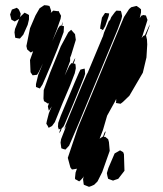

<svg xmlns="http://www.w3.org/2000/svg" viewBox="-20 -591 630 742"><path d="M202 -402 176 -338 156 -291 144 -264 134 -249 124 -253 119 -255V-266L128 -303L146 -346L130 -313L123 -302L106 -300L98 -312L96 -359L108 -393L104 -391L99 -388L93 -393L85 -400L82 -413L96 -482L117 -531L133 -559L151 -571L162 -570L171 -568L173 -563L178 -548L176 -541L186 -550L201 -548H207L209 -543L216 -530L214 -518L199 -475L182 -432L204 -481L212 -492L217 -491L223 -507L222 -501L220 -491H221L227 -490V-484L226 -467ZM404 -8 375 74 357 110 344 123 333 128 324 131 309 125 304 123 303 118 301 102 303 92 304 89 301 95 292 105 286 110 279 106 270 101V95L272 76L278 59L277 61L266 63L258 64L252 56L242 19L281 -97L423 -439L459 -525L479 -556L487 -563L503 -567L508 -568L518 -561L525 -555V-543L520 -521L526 -530L534 -533L544 -531L550 -514L531 -454L527 -444L534 -452L540 -455L549 -475L559 -497L557 -488L545 -455H544L545 -451L548 -438L549 -419L546 -369L532 -310L480 -221L455 -197L446 -190L440 -191L428 -193L429 -199V-209L430 -211L425 -200L394 -144L378 -89L365 -55L377 -63H378L384 -79L389 -84L385 -71L381 -62H387L398 -53L401 -42ZM70 -457 57 -442 49 -443 39 -445 38 -451 36 -466 38 -479 54 -518 37 -508 24 -515 22 -523 19 -535 23 -546 26 -554 40 -559 45 -561 53 -554 60 -538 59 -532 56 -522 58 -526 75 -542 85 -537 92 -533V-527V-516L87 -495ZM435 -478 284 -114 260 -58 247 -28 233 -13 225 -15 217 -18 216 -26 214 -40 216 -53 237 -107 235 -103 228 -91 232 -104 250 -148 298 -264 315 -303 319 -310 377 -449 379 -452 378 -451 382 -465 401 -510 405 -513 410 -525 424 -544 430 -550 447 -549 449 -543 452 -529 449 -516ZM367 -461 375 -477 367 -480 368 -491 374 -523 386 -541 394 -540 402 -539 400 -529 387 -491 378 -475 375 -476ZM251 -261 222 -193 205 -151 192 -119 181 -104 168 -97 164 -105 159 -113 161 -123 169 -154 180 -180 169 -163 167 -170 165 -180 170 -194 166 -190 157 -196 150 -200 148 -210 149 -243 174 -311 215 -412 244 -466 255 -476 261 -469 270 -459 271 -451 273 -437 255 -378 251 -368V-355L230 -299L248 -337L256 -347L260 -346L266 -359L271 -367L268 -355L264 -346L271 -344L272 -339L273 -327L269 -308ZM289 -253 262 -187 229 -109 224 -100 219 -96 214 -83 208 -76 213 -91 214 -93 207 -91 204 -101 205 -116 215 -144 269 -273 285 -310 291 -322 307 -326 308 -320 309 -306 305 -293ZM461 69 437 100 422 105 417 107 406 103 398 100 395 89 393 78 399 58 423 2 444 -10 456 -3 459 5Z"/></svg>

Font: Rubik Marker Hatch
Style: Regular
Weight: 400
Designer: Hubert and Fischer, NaN
Foundry: Hubert & Fischer, NaN
Version: Version 2.200